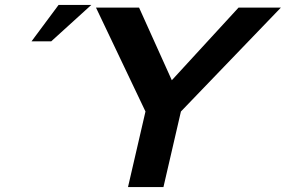

<svg xmlns="http://www.w3.org/2000/svg" viewBox="-20 -760 1161 780"><path d="M678 -434 949 -729H1121L715 -307L644 0H500L571 -307L370 -729H545ZM218 -740H351L188 -592H108Z"/></svg>

Font: Miedinger
Style: Bold-Italic
Weight: 700
Italic angle: -13°
Version: Version 001.000